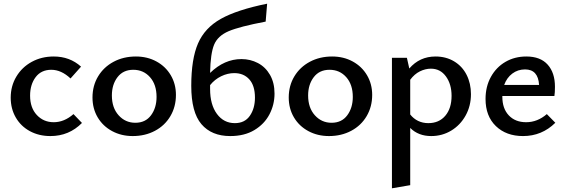

<svg xmlns="http://www.w3.org/2000/svg" viewBox="-20 -731 3067 1040"><path d="M38 -202Q38 -265 68.5 -316Q99 -367 152 -396Q205 -425 271 -425Q358 -425 419 -370L362 -306Q312 -353 258 -353Q203 -353 173 -313Q143 -273 143 -213Q143 -147 179.5 -108Q216 -69 271 -69Q328 -69 378 -113L424 -65Q354 6 253 6Q191 6 142 -20.5Q93 -47 65.5 -94.5Q38 -142 38 -202Z M481 -203Q481 -267 511.5 -317.5Q542 -368 595.5 -396.5Q649 -425 716 -425Q778 -425 827.5 -398Q877 -371 905 -323.5Q933 -276 933 -217Q933 -153 903 -102Q873 -51 819.5 -22.5Q766 6 699 6Q637 6 587 -21Q537 -48 509 -95.5Q481 -143 481 -203ZM828 -206Q828 -273 792.5 -313Q757 -353 702 -353Q647 -353 616.5 -313Q586 -273 586 -214Q586 -147 622.5 -106.5Q659 -66 713 -66Q768 -66 798 -106.5Q828 -147 828 -206Z M1467 -224Q1467 -164 1439.5 -111.5Q1412 -59 1358 -26.5Q1304 6 1227 6Q1126 6 1071 -58.5Q1016 -123 1016 -266Q1016 -411 1052.5 -495.5Q1089 -580 1176.5 -629Q1264 -678 1427 -711L1419 -614Q1277 -587 1218.5 -562Q1160 -537 1140 -489.5Q1120 -442 1118 -336Q1195 -411 1288 -411Q1336 -411 1377 -389.5Q1418 -368 1442.5 -325.5Q1467 -283 1467 -224ZM1361 -202Q1361 -267 1330.5 -301Q1300 -335 1249 -335Q1213 -335 1178 -318Q1143 -301 1118 -270V-249Q1118 -164 1155 -114Q1192 -64 1252 -64Q1306 -64 1333.5 -104Q1361 -144 1361 -202Z M1544 -203Q1544 -267 1574.5 -317.5Q1605 -368 1658.5 -396.5Q1712 -425 1779 -425Q1841 -425 1890.5 -398Q1940 -371 1968 -323.5Q1996 -276 1996 -217Q1996 -153 1966 -102Q1936 -51 1882.5 -22.5Q1829 6 1762 6Q1700 6 1650 -21Q1600 -48 1572 -95.5Q1544 -143 1544 -203ZM1891 -206Q1891 -273 1855.5 -313Q1820 -353 1765 -353Q1710 -353 1679.5 -313Q1649 -273 1649 -214Q1649 -147 1685.5 -106.5Q1722 -66 1776 -66Q1831 -66 1861 -106.5Q1891 -147 1891 -206Z M2531 -221Q2531 -157 2502 -105Q2473 -53 2424 -23.5Q2375 6 2316 6Q2246 6 2202 -38V272L2103 289V-418H2184L2197 -360Q2253 -425 2339 -425Q2396 -425 2440 -398.5Q2484 -372 2507.5 -325.5Q2531 -279 2531 -221ZM2426 -212Q2426 -275 2395.5 -317Q2365 -359 2314 -359Q2284 -359 2254.5 -344.5Q2225 -330 2202 -299V-111Q2220 -88 2245 -76Q2270 -64 2300 -64Q2358 -64 2392 -104Q2426 -144 2426 -212Z M2988 -66Q2915 6 2813 6Q2722 6 2666 -48Q2610 -102 2610 -195Q2610 -262 2639 -314.5Q2668 -367 2718 -396Q2768 -425 2831 -425Q2907 -425 2946.5 -381Q2986 -337 2986 -261Q2986 -229 2983 -211H2701V-207Q2701 -143 2736 -106Q2771 -69 2830 -69Q2891 -69 2942 -113ZM2711 -271H2900Q2895 -355 2824 -355Q2785 -355 2755 -332.5Q2725 -310 2711 -271Z"/></svg>

Font: Ysabeau Semibold
Style: Regular
Weight: 600
Designer: Christian Thalmann (Catharsis Fonts)
Version: Version 0.003